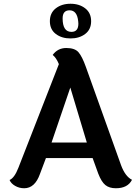

<svg xmlns="http://www.w3.org/2000/svg" viewBox="-20 -994 743 1024"><path d="M314 -896Q314 -824 361 -824Q398 -824 398 -868Q398 -874 397 -881Q391 -939 351 -939Q314 -939 314 -896ZM434.5 -813Q403 -789 356 -789Q309 -789 277.5 -813Q246 -837 246 -881Q246 -925 277.5 -949.5Q309 -974 356 -974Q403 -974 434.5 -949.5Q466 -925 466 -881Q466 -837 434.5 -813ZM255 -234H443L355 -527ZM598 10Q563 10 542 -7Q521 -24 504 -68L474 -151H225L193 -66Q166 10 109 10Q83 10 61 -2.5Q39 -15 31 -34Q57 -45 78 -99L294 -652Q280 -686 261 -701Q288 -738 333.5 -738Q379 -738 398.5 -715.5Q418 -693 438 -637L626 -112Q648 -53 684 -35Q661 10 598 10Z"/></svg>

Font: Laila SemiBold
Style: Regular
Weight: 600
Designer: Hitesh Malaviya
Foundry: Indian Type Foundry
Version: Version 1.302;PS 1.0;hotconv 1.0.78;makeotf.lib2.5.61930; tt